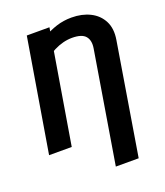

<svg xmlns="http://www.w3.org/2000/svg" viewBox="-166 -849 1001 1163"><g transform="rotate(-20 334.5 -267.0)"><path d="M524.7 203.1H377.4L496 -516.2Q503.9 -565.7 480.7 -593Q457.6 -620.4 394.5 -620.6Q335.8 -620.4 277.1 -590.6Q218.4 -560.9 160.4 -502L183 -633.8Q212.5 -660.2 250.8 -684Q289.2 -707.7 335.1 -722.5Q381 -737.3 432.8 -737.3Q500.4 -737.3 552.1 -711.5Q603.8 -685.7 629.3 -636.3Q654.8 -586.9 642.9 -516.2ZM288.2 -727.5 167.1 0H21.1L142.2 -727.5Z"/></g></svg>

Font: Adwaita Sans
Style: Italic
Weight: 400
Italic angle: -9.39999°
Designer: Rasmus Andersson
Foundry: rsms
Version: Version 4.001;git-9221beed3